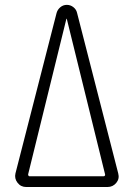

<svg xmlns="http://www.w3.org/2000/svg" viewBox="-20 -750 540 770"><path d="M92.8 -50.8Q92.8 -47.9 94.2 -45.4Q95.7 -43 98.6 -43H395.5Q398.4 -43 400.4 -45.4Q402.3 -47.9 401.4 -50.8L248 -673.8Q248 -674.8 247.1 -674.8Q246.1 -674.8 246.1 -673.8ZM85 0Q63.5 0 50.3 -17.1Q37.1 -34.2 42 -54.7L207 -698.2Q210.9 -711.9 222.2 -721.2Q233.4 -730.5 248 -730.5Q262.7 -730.5 274.4 -721.2Q286.1 -711.9 289.1 -698.2L454.1 -54.7Q460 -33.2 446.3 -16.6Q432.6 0 411.1 0Z"/></svg>

Font: Rounded Mgen+ 1mn light
Style: Regular
Weight: 200
Designer: [Source Han Sans]
Ryoko NISHIZUKA  (kana & ideographs); Paul D. Hunt (Latin, Greek & Cyrillic); Wenlong ZHANG  (bopomofo
Version: Version 1.059.20150602